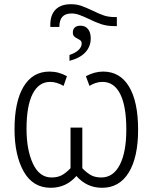

<svg xmlns="http://www.w3.org/2000/svg" viewBox="-20 -882 756 912"><path d="M419 -832Q451 -816 473.5 -808.5Q496 -801 525 -801H535V-758H523Q489 -758 461.5 -767Q434 -776 400 -793Q374 -805 356 -811.5Q338 -818 320 -818Q290 -818 276 -802Q262 -786 262 -754H219V-764Q219 -811 244 -836.5Q269 -862 317 -862Q344 -862 365.5 -854.5Q387 -847 419 -832ZM411 -700Q411 -661 385.5 -633.5Q360 -606 310 -593V-621Q338 -630 353 -644.5Q368 -659 368 -675Q368 -684 363.5 -688.5Q359 -693 349 -698Q337 -704 331.5 -710Q326 -716 326 -728Q326 -743 335.5 -751.5Q345 -760 362 -760Q385 -760 398 -744Q411 -728 411 -700ZM49 -268Q49 -399 92 -470.5Q135 -542 215 -542Q259 -542 298 -520L282 -474Q249 -493 218 -493Q164 -493 135 -436Q106 -379 106 -270Q106 -170 136.5 -104.5Q167 -39 225 -39Q253 -39 273 -49.5Q293 -60 315 -83V-276H371V-83Q393 -60 413 -49.5Q433 -39 461 -39Q518 -39 549 -99Q580 -159 580 -267Q580 -378 551 -435.5Q522 -493 467 -493Q435 -493 405 -474L388 -520Q429 -542 470 -542Q550 -542 593 -470.5Q636 -399 636 -266Q636 -135 591.5 -62.5Q547 10 465 10Q392 10 343 -46Q294 10 221 10Q136 10 92.5 -67.5Q49 -145 49 -268Z"/></svg>

Font: Noto Sans Display Light Narrow
Style: Regular
Weight: 300
Width: 4
Designer: Monotype Design team
Foundry: Monotype Imaging Inc.
Version: Version 1.000